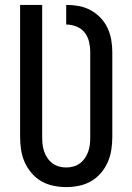

<svg xmlns="http://www.w3.org/2000/svg" viewBox="-20 -755 540 783"><path d="M250 8Q224 8 197.5 2.5Q171 -3 148.5 -16Q126 -29 108.5 -49.5Q91 -70 80.5 -94Q70 -118 66 -144Q62 -170 62 -196V-735H152V-196Q152 -181 153.5 -166.5Q155 -152 160 -137.5Q165 -123 173.5 -110.5Q182 -98 194 -89Q206 -80 220.5 -76Q235 -72 250 -72Q265 -72 279.5 -76Q294 -80 306 -89Q318 -98 326.5 -110.5Q335 -123 340 -137.5Q345 -152 346.5 -166.5Q348 -181 348 -196V-543Q348 -564 343 -585Q338 -606 325 -622.5Q312 -639 291.5 -647Q271 -655 250 -655V-735Q276 -735 301 -730.5Q326 -726 348.5 -714Q371 -702 389 -683.5Q407 -665 418 -642Q429 -619 433.5 -593.5Q438 -568 438 -543V-196Q438 -170 434 -144Q430 -118 419.5 -94Q409 -70 391.5 -49.5Q374 -29 351.5 -16Q329 -3 302.5 2.5Q276 8 250 8Z"/></svg>

Font: Iosevka Term Curly Medium
Style: Regular
Weight: 500
Designer: Belleve Invis
Foundry: Belleve Invis
Version: Version 32.3.0